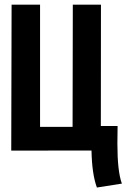

<svg xmlns="http://www.w3.org/2000/svg" viewBox="-20 -653 558 833"><path d="M153.8 -102.5H294.9L295.9 -632.8H418L417.5 -106.4H490.2Q489.3 -77.1 489.3 -29.8Q489.3 90.8 508.8 143.6L400.4 160.6Q378.9 102.5 377 0H340.8L28.8 0.5L30.3 -632.8H153.8Z"/></svg>

Font: Fantasque Sans Mono
Style: Bold
Weight: 700
Monospace: yes
Designer: Jany Belluz
Version: Version 1.8.0 ; ttfautohint (v1.8.2)